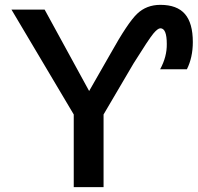

<svg xmlns="http://www.w3.org/2000/svg" viewBox="-20 -771 815 792"><path d="M347.7 -395.5 436.5 -550.8Q506.8 -676.8 545.4 -713.9Q584 -751 641.6 -751Q710 -751 742.7 -713.4Q775.4 -675.8 775.4 -597.7Q775.4 -534.2 751 -485.4H640.6Q668.9 -537.1 668 -589.8Q668 -654.3 641.6 -654.3Q630.9 -654.3 612.8 -632.8Q594.7 -611.3 531.2 -509.8L407.2 -298.8V1H284.2V-298.8L27.3 -731.4H164.1Z"/></svg>

Font: Gen Shin Gothic Medium
Style: Regular
Weight: 500
Designer: [Source Han Sans]
Ryoko NISHIZUKA  (kana & ideographs); Paul D. Hunt (Latin, Greek & Cyrillic); Wenlong ZHANG  (bopomofo
Version: Version 1.002.20150607